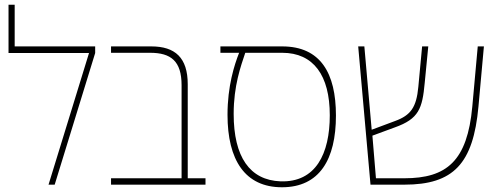

<svg xmlns="http://www.w3.org/2000/svg" viewBox="-20 -780 2099 811"><path d="M42 -584V-760H16V-556H356L185 0H211L382 -556V-584Z M449 0H848V-27H773V-424C773 -536 720 -584 619 -584H449V-557H614C702 -557 747 -522 747 -420V-27H449Z M1171 11C1330 11 1399 -107 1399 -292C1399 -471 1334 -584 1172 -584H911V-557H990C970 -506 941 -417 941 -295C941 -104 1015 11 1171 11ZM1165 -14C1035 -19 967 -117 967 -299C967 -418 997 -500 1016 -557H1172C1304 -557 1373 -462 1373 -293C1373 -131 1314 -9 1165 -14Z M1545 0H1688C1895 0 1979 -88 2001 -330L2024 -584H1998L1975 -330C1954 -100 1867 -27 1688 -27H1568L1553 -207L1648 -242C1749 -278 1764 -321 1774 -430L1789 -584H1763L1747 -413C1739 -327 1715 -293 1649 -269L1550 -232L1519 -584H1493Z"/></svg>

Font: Noto Sans Hebrew SemiCondensed Thin
Style: Regular
Weight: 100
Width: 4
Designer: Monotype Design Team
Foundry: Monotype Imaging Inc.
Version: Version 2.004